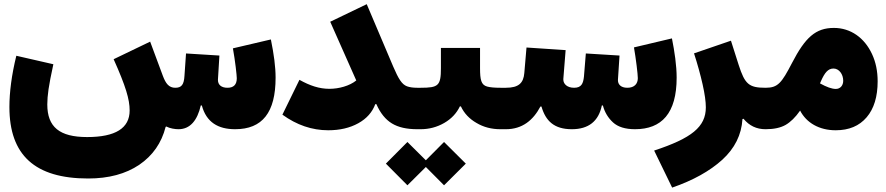

<svg xmlns="http://www.w3.org/2000/svg" viewBox="-20 -603 4133 896"><path d="M813 0C867.2 0 900.9 -41 917 -110.8H921.9C942.9 -32.7 997.6 0 1077.1 0C1204.6 0 1266.1 -78.1 1266.1 -240.7C1266.1 -291 1258.3 -349.1 1244.1 -418.9L1066.9 -377.4C1077.6 -318.8 1085 -251 1085 -237.8C1085 -208 1070.3 -193.4 1041.5 -193.4C1012.7 -193.4 997.1 -207.5 997.1 -229.5V-231.9L1003.9 -343.8L848.1 -353.5L840.8 -248.5C838.4 -208 827.1 -193.4 797.9 -193.4C768.1 -193.4 753.4 -213.4 740.2 -248.5L680.7 -408.7L510.3 -326.7C566.9 -200.2 585 -139.6 585 -87.4C585 -4.9 519 36.6 386.7 36.6C257.8 36.6 200.7 -10.3 200.7 -115.7C200.7 -135.7 202.6 -159.7 206.5 -186.5C210.4 -213.4 217.8 -252 229 -303.2L56.2 -342.8C34.2 -253.4 23.9 -172.4 23.9 -103.5C23.9 121.1 143.1 230 391.6 230C487.3 230 566.9 208.5 629.9 166C692.9 123 733.9 64 752.9 -10.7L755.9 -12.7C773.4 -3.4 796.9 0 813 0Z M1521 -501.5 1642.6 -227.5C1611.3 -202.1 1561.5 -188.5 1517.1 -188.5C1470.2 -188.5 1426.3 -203.1 1377.4 -230.5L1297.9 -67.9C1364.7 -19.5 1436 4.9 1511.7 4.9C1565.9 4.9 1612.3 -5.9 1651.9 -27.8C1690.9 -49.3 1717.3 -79.1 1731.4 -117.2H1736.3C1754.9 -74.7 1779.3 -44.9 1809.1 -26.9C1838.9 -8.8 1877.9 0 1927.2 0H1928.7V-193.4H1927.2C1907.2 -193.4 1891.6 -195.8 1879.4 -200.2C1855.5 -209 1839.8 -234.4 1814.9 -292.5L1691.4 -583.5Z M2220.2 -379.4H2037.6V-284.7C2037.6 -203.1 2025.9 -193.4 1942.9 -193.4H1928.7C1911.1 -193.4 1903.8 -165.5 1903.8 -97.2C1903.8 -28.3 1911.1 0 1928.7 0H1942.9C1982.4 0 2019.5 -9.8 2053.2 -29.3C2086.9 -48.8 2110.8 -74.7 2126 -106.4H2130.9C2146 -74.2 2170.4 -48.3 2203.6 -29.3C2236.3 -9.8 2273.4 0 2314.9 0H2326.7V-193.4H2315.9C2287.6 -193.4 2266.6 -195.3 2252.9 -199.2C2225.6 -207 2220.2 -230 2220.2 -284.7ZM1881.3 261.7 1967.3 176.3 2052.2 261.7 2153.8 160.6 2052.2 59.6 1967.3 145 1881.3 59.6 1780.8 160.6Z M2659.2 -193.4C2625.5 -193.4 2608.9 -212.4 2608.9 -231.4V-234.9L2619.6 -369.1L2437 -381.3L2426.8 -262.2C2422.9 -215.8 2400.9 -193.4 2340.8 -193.4H2326.7C2309.1 -193.4 2301.8 -166.5 2301.8 -98.6C2301.8 -29.8 2309.6 0 2326.7 0H2340.8C2417.5 0 2468.3 -42 2502 -106H2506.8C2526.4 -38.1 2566.4 0 2648.4 0C2726.6 0 2773.4 -37.1 2788.6 -110.8H2793.5C2801.8 -79.1 2817.9 -52.7 2840.8 -31.7C2863.8 -10.7 2897.9 0 2943.4 0C3067.9 0 3137.7 -74.2 3137.7 -240.7C3137.7 -297.4 3127.9 -362.8 3115.7 -423.8L2938.5 -381.8C2947.8 -328.6 2956.5 -256.3 2956.5 -238.3C2956.5 -212.4 2940.9 -193.4 2907.7 -193.4C2876.5 -193.4 2863.8 -210 2863.8 -228V-231.9L2871.1 -343.8L2713.9 -353.5L2705.1 -245.6C2701.7 -213.9 2693.8 -193.4 2659.2 -193.4Z M3218.8 -354C3235.4 -302.7 3248.5 -254.9 3258.8 -209.5C3269 -164.1 3273.9 -128.4 3273.9 -102.1C3273.9 -10.7 3207.5 42 3032.7 99.6L3116.7 272.5C3214.4 238.8 3292.5 195.3 3350.6 142.6C3408.7 89.4 3440.4 26.4 3444.8 -47.4L3449.7 -48.8C3476.6 -16.1 3510.7 0 3552.2 0H3553.2V-193.4H3552.2C3474.6 -193.4 3456.1 -210.4 3427.2 -299.8L3391.1 -413.1Z M3553.2 -193.4C3535.6 -193.4 3528.3 -165.5 3528.3 -97.2C3528.3 -27.3 3535.6 0 3553.2 0C3591.8 0 3622.6 -6.8 3646 -20C3668.9 -33.2 3691.9 -55.2 3713.9 -86.9C3743.2 -29.8 3803.2 4.9 3879.9 4.9C3941.9 4.9 3989.7 -15.1 4024.4 -55.7C4058.6 -95.7 4075.7 -151.9 4075.7 -223.6C4075.7 -271 4066.9 -313.5 4049.3 -351.1C4014.2 -426.3 3950.2 -472.7 3871.6 -472.7C3786.1 -472.7 3737.8 -428.2 3676.3 -309.6C3627.4 -215.3 3609.9 -193.4 3553.2 -193.4ZM3811.5 -225.1C3828.6 -263.7 3844.2 -283.2 3869.6 -283.2C3895.5 -283.2 3915 -256.8 3915 -226.1C3915 -204.1 3901.4 -188 3880.4 -188C3861.8 -188 3837.4 -196.8 3806.6 -213.9Z"/></svg>

Font: Estedad Black
Style: Regular
Weight: 900
Designer: Amin Abedi
Version: Version 7.3